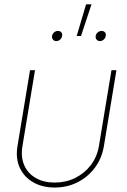

<svg xmlns="http://www.w3.org/2000/svg" viewBox="-20 -840 576 868"><path d="M227.1 7.8Q171.4 7.8 130.1 -15.9Q88.9 -39.6 69.3 -81.8Q49.8 -124 59.1 -179.7L115.7 -522.5H138.2L81.5 -179.7Q73.2 -130.4 89.6 -93Q106 -55.7 141.8 -35.2Q177.7 -14.6 227.1 -14.6Q276.9 -14.6 319.1 -35.2Q361.3 -55.7 390.1 -93Q418.9 -130.4 427.2 -179.7L483.9 -522.5H506.3L449.7 -179.7Q440.4 -124 408.9 -81.8Q377.4 -39.6 330.3 -15.9Q283.2 7.8 227.1 7.8ZM431.6 -654.3Q422.4 -654.3 416.7 -661.1Q411.1 -668 412.6 -677.7Q414.1 -687 421.9 -693.6Q429.7 -700.2 439.5 -700.2Q449.2 -700.2 454.6 -693.6Q460 -687 458 -677.7Q456.5 -668 449 -661.1Q441.4 -654.3 431.6 -654.3ZM234.4 -654.3Q225.1 -654.3 219.5 -661.1Q213.9 -668 215.3 -677.7Q216.8 -687 224.6 -693.6Q232.4 -700.2 242.2 -700.2Q252 -700.2 257.3 -693.6Q262.7 -687 260.7 -677.7Q259.3 -668 251.7 -661.1Q244.1 -654.3 234.4 -654.3ZM326.7 -677.2 369.1 -820.3H393.6L346.2 -677.2Z"/></svg>

Font: Inter 28pt Thin
Style: Italic
Weight: 250
Italic angle: -9.3988°
Designer: Rasmus Andersson
Foundry: rsms
Version: Version 4.001;git-66647c0bb